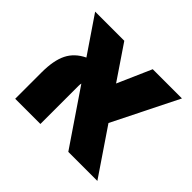

<svg xmlns="http://www.w3.org/2000/svg" viewBox="-137 -776 960 960"><g transform="rotate(45 343.5 -295.5)"><path d="M482.4 -244.1 647.9 0H442.4L247.1 -287.6Q245.1 -280.3 245.1 -269V0H66.9V-186.5Q66.9 -271 91.6 -320.6Q116.2 -370.1 172.9 -397.5L41.5 -590.8H247.6L369.6 -410.6L448.7 -590.8H655.3Z"/></g></svg>

Font: Heebo Black
Style: Regular
Weight: 900
Designer: Oded Ezer
Foundry: Meir Sadan
Version: Version 2.001; ttfautohint (v1.5.14-ce02) -l 8 -r 50 -G 200 